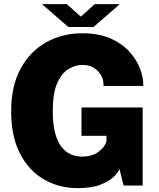

<svg xmlns="http://www.w3.org/2000/svg" viewBox="-20 -914 781 946"><path d="M362.5 13Q271.5 13 197 -29.8Q122.5 -72.5 78.8 -156.8Q35 -241 35 -366Q35 -491 82 -576.5Q129 -662 208.2 -706Q287.5 -750 385 -750Q467.5 -750 524.8 -724.5Q582 -699 617.8 -659.2Q653.5 -619.5 669.8 -576Q686 -532.5 686 -496.5V-490.5H490V-496.5Q490 -535 461.8 -564.5Q433.5 -594 385 -594Q352 -594 318.5 -574.5Q285 -555 262.5 -505.8Q240 -456.5 240 -366Q240 -298 252.8 -254.2Q265.5 -210.5 286.2 -186.2Q307 -162 332.2 -152.2Q357.5 -142.5 382.5 -142.5Q436 -142.5 467 -167.2Q498 -192 504.5 -217V-245H381.5V-384.5H683V0H589L568.5 -81.5Q564 -66.5 541.8 -44.2Q519.5 -22 475.8 -4.5Q432 13 362.5 13ZM187 -893.5H309.5L378 -832L447 -893.5H570L441 -781H316.5Z"/></svg>

Font: Epilogue Black
Style: Regular
Weight: 900
Designer: Tyler Finck
Foundry: Etcetera Type Co
Version: Version 2.111; ttfautohint (v1.8.3)